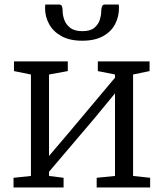

<svg xmlns="http://www.w3.org/2000/svg" viewBox="-20 -824 720 844"><path d="M39.5 0V-42.5L116 -50.5V-496.5L41.5 -511.5V-554H278V-511.5L195.5 -496.5V-138.5L276 -233L485.5 -482.5V-496.5L410 -511.5V-554H637.5V-511.5L565 -496.5V-50.5L640 -42.5V0H405V-42.5L485.5 -50.5V-413.5L396.5 -305.5L195.5 -69V-50.5L259.5 -42.5V0ZM240.5 -804Q250.5 -804 253 -794.5Q255.5 -785 255.5 -773.5Q255.5 -757.5 262.5 -737.2Q269.5 -717 288.2 -702Q307 -687 342.5 -687Q377 -687 394.8 -702Q412.5 -717 418.8 -737.2Q425 -757.5 425 -773.5Q425 -785 428 -794.5Q431 -804 440.5 -804H502Q502 -800 502.5 -796.2Q503 -792.5 503 -789Q503 -750.5 485.8 -717.5Q468.5 -684.5 432.5 -664.8Q396.5 -645 341.5 -645Q287 -645 250.8 -664.8Q214.5 -684.5 196.2 -717.5Q178 -750.5 178 -789Q178 -792.5 178.5 -796.2Q179 -800 179 -804Z"/></svg>

Font: Merriweather 20pt Light
Style: Regular
Weight: 300
Version: Version 2.100